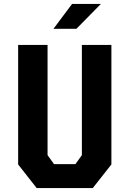

<svg xmlns="http://www.w3.org/2000/svg" viewBox="-20 -959 660 979"><path d="M167 0H453L548 -120.5V-730H397.5V-168L364.5 -122H255.5L222.5 -168V-730H72.5V-120.5ZM369.5 -812H252.5L347.5 -939H494.5Z"/></svg>

Font: Monaspace Krypton
Style: Bold
Weight: 700
Designer: Riley Cran & the Lettermatic Team
Foundry: Lettermatic
Version: Version 1.200 (Monaspace Krypton)